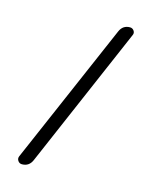

<svg xmlns="http://www.w3.org/2000/svg" viewBox="-116 -806 732 923"><g transform="rotate(15 250.0 -344.5)"><path d="M83 40Q70.3 40 63 29.3Q55.7 18.6 60.5 6.8L365.2 -697.3Q379.9 -730.5 415 -730.5Q427.7 -730.5 435.1 -719.7Q442.4 -709 436.5 -697.3L132.8 6.8Q118.2 40 83 40Z"/></g></svg>

Font: Rounded-X Mgen+ 1m regular
Style: Regular
Weight: 400
Designer: [Source Han Sans]
Ryoko NISHIZUKA  (kana & ideographs); Paul D. Hunt (Latin, Greek & Cyrillic); Wenlong ZHANG  (bopomofo
Version: Version 1.059.20150602